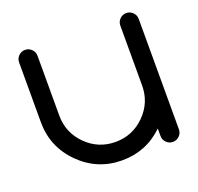

<svg xmlns="http://www.w3.org/2000/svg" viewBox="-102 -656 789 766"><g transform="rotate(-20 293.0 -273.5)"><path d="M546.9 -39.1Q546.9 -22.9 535.4 -11.5Q523.9 0 507.8 0Q491.7 0 480.2 -11.5Q468.8 -22.9 468.8 -39.1V-70.8Q395.5 0 293 0Q188 0 113.5 -74.5Q39.1 -148.9 39.1 -253.9V-507.8Q39.1 -523.9 50.5 -535.4Q62 -546.9 78.1 -546.9Q94.2 -546.9 105.7 -535.4Q117.2 -523.9 117.2 -507.8V-253.9Q117.2 -181.2 168.7 -129.6Q220.2 -78.1 293 -78.1Q365.7 -78.1 417.2 -129.6Q468.8 -181.2 468.8 -253.9V-507.8Q468.8 -523.9 480.2 -535.4Q491.7 -546.9 507.8 -546.9Q523.9 -546.9 535.4 -535.4Q546.9 -523.9 546.9 -507.8Z"/></g></svg>

Font: Comfortaa
Style: Regular
Weight: 400
Designer: Johan Aakerlund - aajohan
Foundry: Johan Aakerlund
Version: Version 2.004 2013